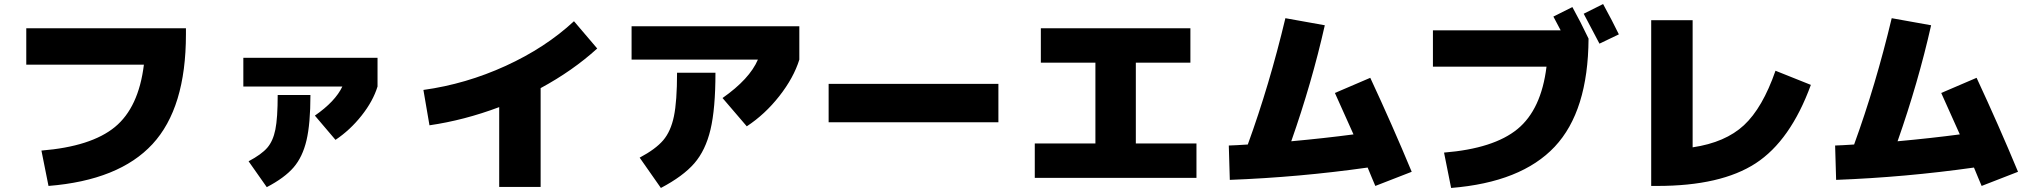

<svg xmlns="http://www.w3.org/2000/svg" viewBox="-20 -870 10040 950"><path d="M692 -550H110V-730H900V-700Q900 -336 734.5 -157Q569 22 220 50L185 -125Q431 -145 548.5 -241.5Q666 -338 692 -550Z M1184 -442V-584H1848V-442Q1826 -370 1769 -298Q1712 -226 1640 -178L1538 -298Q1639 -368 1674 -442ZM1516 -400Q1516 -258 1496.5 -175.5Q1477 -93 1432.5 -41.5Q1388 10 1300 56L1210 -72Q1274 -106 1302.5 -139Q1331 -172 1342.5 -229Q1354 -286 1354 -400Z M2820 -765 2935 -630Q2814 -520 2655 -434V55H2450V-340Q2277 -275 2105 -250L2075 -425Q2285 -454 2482 -544Q2679 -634 2820 -765Z M3105 -575V-740H3935V-575Q3907 -485 3836 -394.5Q3765 -304 3675 -245L3555 -385Q3689 -479 3730 -575ZM3520 -510Q3520 -332 3495.5 -229Q3471 -126 3415.5 -62Q3360 2 3250 60L3145 -90Q3224 -132 3261.5 -176Q3299 -220 3314.5 -294.5Q3330 -369 3330 -510Z M4080 -265V-455H4920V-265Z M5600 -560V-160H5900V10H5100V-160H5400V-560H5130V-730H5870V-560Z M6585 -410 6760 -485Q6869 -251 6965 -20L6785 50Q6781 40 6767.5 8.5Q6754 -23 6747 -41Q6408 7 6065 20L6060 -150Q6093 -151 6154 -155Q6261 -449 6340 -780L6535 -745Q6471 -461 6369 -171Q6533 -186 6677 -205Q6665 -233 6585 -410Z M7760 -835Q7800 -763 7840 -679Q7838 -320 7672.5 -144Q7507 32 7160 60L7125 -115Q7371 -135 7488.5 -231.5Q7606 -328 7632 -540H7070V-720H7702Q7678 -766 7666 -788ZM7990 -700 7894 -654Q7840 -758 7816 -802L7912 -850Q7958 -766 7990 -700Z M8765 -520 8940 -450Q8839 -174 8667 -62Q8495 50 8180 50H8150V-770H8355V-141Q8517 -165 8609 -250.5Q8701 -336 8765 -520Z M9585 -410 9760 -485Q9869 -251 9965 -20L9785 50Q9781 40 9767.5 8.5Q9754 -23 9747 -41Q9408 7 9065 20L9060 -150Q9093 -151 9154 -155Q9261 -449 9340 -780L9535 -745Q9471 -461 9369 -171Q9533 -186 9677 -205Q9665 -233 9585 -410Z"/></svg>

Font: Mplus 1p Black
Style: Regular
Weight: 900
Version: Version 1.061